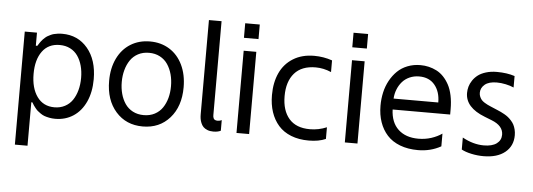

<svg xmlns="http://www.w3.org/2000/svg" viewBox="-56 -895 3522 1269"><g transform="rotate(5 1705.0 -261.0)"><path d="M76.7 204.5V-545.5H157.7V-458.8H167.6Q168.3 -459.9 173.5 -468Q178.6 -476.2 180.9 -479.6Q183.2 -483 189.6 -491.5Q196 -500 200.5 -504.3Q204.9 -508.5 213.2 -516.2Q221.6 -523.8 229 -527.9Q236.5 -532 247.5 -537.5Q258.5 -543 269.7 -545.8Q280.9 -548.7 295.3 -550.6Q309.7 -552.6 325.3 -552.6Q429.3 -552.6 493.8 -475.9Q558.2 -399.1 558.2 -271.3Q558.2 -186.1 528.8 -121.6Q499.3 -57.2 446.9 -22.9Q394.5 11.4 326.7 11.4Q305.8 11.4 287.1 7.6Q268.5 3.9 255.1 -0.9Q241.8 -5.7 228.5 -15.1Q215.2 -24.5 208.1 -30.5Q201 -36.6 191.6 -48.5Q182.2 -60.4 179.5 -64.6Q176.8 -68.9 170.1 -79.9Q168.3 -82.7 167.6 -83.8H160.5V204.5ZM159.1 -272.7Q159.1 -177.9 200.1 -120.9Q241.1 -63.9 315.3 -63.9Q353.7 -63.9 384.4 -80.1Q415.1 -96.2 434.5 -124.6Q453.8 -153.1 464.1 -190.9Q474.4 -228.7 474.4 -272.7Q474.4 -316.4 464.3 -353.3Q454.2 -390.3 434.8 -418.1Q415.5 -446 384.9 -461.6Q354.4 -477.3 315.3 -477.3Q240.1 -477.3 199.6 -421.9Q159.1 -366.5 159.1 -272.7Z M660.5 -269.9Q660.5 -354 691.4 -418.3Q722.3 -482.6 778.4 -517.6Q834.5 -552.6 907.7 -552.6Q980.8 -552.6 1036.9 -517.6Q1093 -482.6 1123.9 -418.3Q1154.8 -354 1154.8 -269.9Q1154.8 -143.1 1086.6 -65.9Q1018.5 11.4 907.7 11.4Q796.9 11.4 728.7 -65.9Q660.5 -143.1 660.5 -269.9ZM835 -80.6Q866.8 -63.9 907.7 -63.9Q948.5 -63.9 980.3 -80.6Q1012.1 -97.3 1031.6 -126.1Q1051.1 -154.8 1061.1 -191.4Q1071 -228 1071 -269.9Q1071 -311.8 1061.1 -348.5Q1051.1 -385.3 1031.6 -414.4Q1012.1 -443.5 980.3 -460.4Q948.5 -477.3 907.7 -477.3Q866.8 -477.3 835 -460.4Q803.3 -443.5 783.7 -414.4Q764.2 -385.3 754.3 -348.5Q744.3 -311.8 744.3 -269.9Q744.3 -228 754.3 -191.4Q764.2 -154.8 783.7 -126.1Q803.3 -97.3 835 -80.6Z M1375 4.3Q1352.6 4.3 1335.8 -2.5Q1318.9 -9.2 1308.9 -19.5Q1299 -29.8 1293 -44.6Q1286.9 -59.3 1284.8 -73.2Q1282.7 -87 1282.7 -103V-727.3H1366.5V-104.4Q1366.5 -97.7 1367.4 -92.7Q1368.3 -87.7 1371.1 -81.9Q1373.9 -76 1380.7 -72.8Q1387.4 -69.6 1397.7 -69.6Q1413 -69.6 1424.7 -76V-5.7Q1405.9 4.3 1375 4.3Z M1523.4 -727.3H1620V-630.7H1523.4ZM1529.1 0V-545.5H1612.9V0Z M2008.5 8.5Q1942.5 8.5 1891.2 -11.9Q1839.8 -32.3 1807.2 -69.6Q1774.5 -106.9 1757.6 -157.5Q1740.8 -208.1 1740.8 -269.9Q1740.8 -353.7 1769.9 -416.9Q1799 -480.1 1857.4 -516.3Q1915.8 -552.6 1997.2 -552.6Q2058.9 -552.6 2116.5 -532.7V-455.3Q2065.3 -477.3 2013.5 -477.3Q1920.5 -477.3 1872.5 -422.4Q1824.6 -367.5 1824.6 -270.6Q1824.6 -175.1 1871.4 -120.9Q1918.3 -66.8 2009.9 -66.8Q2067.8 -66.8 2121.4 -89.5V-12.1Q2075.3 8.5 2008.5 8.5Z M2242.2 -727.3H2338.8V-630.7H2242.2ZM2247.9 0V-545.5H2331.7V0Z M2925.4 -279.8V-244.3H2543.7Q2546.9 -158.4 2596.2 -112.6Q2645.6 -66.8 2729.4 -66.8Q2774.1 -66.8 2814.5 -79.7Q2854.8 -92.7 2885.7 -114.3V-29.8Q2816.8 8.5 2733.7 8.5Q2666.5 8.5 2614.2 -11.5Q2561.8 -31.6 2528.8 -68Q2495.7 -104.4 2478.7 -153.8Q2461.6 -203.1 2461.6 -262.8Q2461.6 -308.6 2471.2 -351.2Q2480.8 -393.8 2500.9 -430.4Q2521 -467 2549 -494.3Q2577.1 -521.7 2616.3 -537.1Q2655.5 -552.6 2701.7 -552.6Q2730.5 -552.6 2757.1 -546.3Q2783.7 -540.1 2809.1 -527.2Q2834.5 -514.2 2855.5 -492.2Q2876.4 -470.2 2892.2 -440.9Q2908 -411.6 2916.7 -370.4Q2925.4 -329.2 2925.4 -279.8ZM2543.7 -316.8H2840.2Q2840.2 -388.1 2803.4 -432.7Q2766.7 -477.3 2700.3 -477.3Q2665.5 -477.3 2636.4 -464.3Q2607.2 -451.3 2587.9 -429Q2568.5 -406.6 2557 -377.8Q2545.5 -349.1 2543.7 -316.8Z M3168.3 10.7Q3127.5 10.7 3087.7 2.1Q3047.9 -6.4 3022 -20.6V-100.1Q3093.8 -60.4 3164.1 -60.4Q3219.8 -60.4 3249.5 -82.4Q3279.1 -104.4 3279.1 -141.3Q3279.1 -200.6 3201.7 -230.8L3154.8 -249.3Q3024.1 -299.7 3024.1 -396.3Q3024.1 -417.3 3029.8 -438Q3035.5 -458.8 3049.4 -479.6Q3063.2 -500.4 3083.8 -516.2Q3104.4 -532 3136.7 -541.9Q3169 -551.8 3208.8 -551.8Q3276.3 -551.8 3327.4 -534.8V-458.8Q3304.7 -469.1 3273.6 -475.7Q3242.5 -482.2 3214.5 -482.2Q3161.6 -482.2 3134.8 -459.7Q3108 -437.1 3108 -404.8Q3108 -390.3 3113.6 -377.8Q3119.3 -365.4 3126.2 -357.6Q3133.2 -349.8 3146.1 -341.6Q3159.1 -333.5 3166.2 -330.3Q3173.3 -327.1 3186.8 -321L3233.7 -301.1Q3247.5 -295.1 3257.3 -290.7Q3267 -286.2 3281.8 -277.9Q3296.5 -269.5 3306.6 -261.4Q3316.8 -253.2 3328.1 -240.8Q3339.5 -228.3 3346.6 -214.8Q3353.7 -201.3 3358.3 -183.2Q3362.9 -165.1 3362.9 -144.9Q3362.9 -73.5 3311.1 -31.4Q3259.2 10.7 3168.3 10.7Z"/></g></svg>

Font: TID UI
Style: Regular
Weight: 400
Designer: The TID Project Authors
Foundry: Bakken & Bæck
Version: Version 1.001;hotconv 1.0.109;makeotfexe 2.5.65596